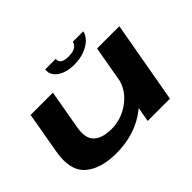

<svg xmlns="http://www.w3.org/2000/svg" viewBox="-142 -1011 1293 1293"><g transform="rotate(-45 505.0 -364.5)"><path d="M632 0 650.5 -104.5Q646.5 -101 642.5 -97.5Q513.5 5.5 329.5 5.5Q178.5 5.5 101 -64.2Q23.5 -134 51 -289L103 -586H315.5L266 -305.5Q250 -214 291.5 -173.5Q333 -133 422.5 -133Q518 -133 598 -193Q670.5 -248 690.5 -327.5L736 -586H948L844 0ZM550 -617Q497 -617 459 -633.2Q421 -649.5 402.5 -676Q384 -702.5 390 -733.5H490Q486 -711.5 503.2 -697.2Q520.5 -683 561.5 -683Q606.5 -683 627.5 -697.5Q648.5 -712 652.5 -733.5H752Q746 -702.5 719 -676Q692 -649.5 648.5 -633.2Q605 -617 550 -617Z"/></g></svg>

Font: Anybody UltraExpanded Regular
Style: Bold Italic
Weight: 700
Width: 9
Italic angle: -10°
Designer: Tyler Finck
Foundry: Etcetera Type Company
Version: Version 1.010; ttfautohint (v1.8.3) -l 8 -r 50 -G 200 -x 14 